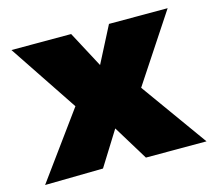

<svg xmlns="http://www.w3.org/2000/svg" viewBox="-80 -614 802 713"><g transform="rotate(-15 320.5 -257.0)"><path d="M10 1.5 194.5 -252 19 -515H248.5L322.5 -376L394 -515H619.5L448 -255L631 0H398L316 -134L233.5 -2Z"/></g></svg>

Font: Geologica Thin Cursive ExtraBold
Style: Regular
Weight: 800
Version: Version 1.010;gftools[0.9.28]